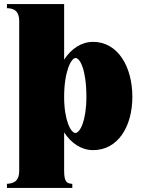

<svg xmlns="http://www.w3.org/2000/svg" viewBox="-20 -720 693 940"><path d="M14 180V200H334V180C309 178 294 174 294 116V-72C329 -18 379 15 436 15C557 15 628 -100 628 -246C628 -392 558 -515 436 -515C379 -515 329 -482 294 -428V-700H14V-680C40 -679 74 -674 74 -616V116C74 174 39 178 14 180ZM294 -246C294 -369 328 -436 350 -436C372 -436 403 -377 403 -246C403 -127 371 -69 349 -69C327 -69 294 -130 294 -246Z"/></svg>

Font: Sprat Condensed Black
Style: Regular
Weight: 900
Designer: Ethan Nakache
Foundry: Collletttivo
Version: Version 2.000;Glyphs 3.2 (3217)